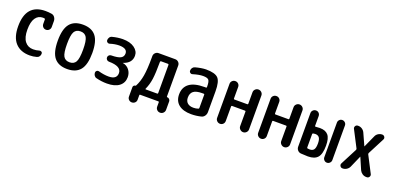

<svg xmlns="http://www.w3.org/2000/svg" viewBox="-0 -1306 4501 2197"><g transform="rotate(20 2250.0 -207.0)"><path d="M294.9 9.8Q181.6 9.8 119.6 -58.1Q57.6 -126 57.6 -259.8Q57.6 -529.3 292 -530.3Q331.1 -530.3 367.2 -524.4Q392.6 -520.5 407.2 -499.5Q421.9 -478.5 421.9 -453.1V-382.8Q421.9 -360.4 406.7 -345.2Q391.6 -330.1 369.6 -330.1Q347.7 -330.1 333 -345.7Q318.4 -361.3 318.4 -382.8V-436.5Q318.4 -444.3 308.6 -447.3Q302.7 -448.2 290 -448.2Q234.4 -448.2 202.1 -400.9Q169.9 -353.5 169.9 -259.8Q169.9 -164.1 207 -116.7Q244.1 -69.3 307.6 -69.3Q346.7 -69.3 379.9 -80.1Q393.6 -85 405.8 -77.6Q418 -70.3 418 -55.7Q418 -37.1 407.7 -22Q397.5 -6.8 378.9 -2Q336.9 9.8 294.9 9.8Z M825.2 -408.7Q802.7 -448.2 750 -448.2Q697.3 -448.2 674.8 -408.7Q652.3 -369.1 652.3 -260.3Q652.3 -151.4 674.8 -111.8Q697.3 -72.3 750 -72.3Q802.7 -72.3 825.2 -111.8Q847.7 -151.4 847.7 -260.3Q847.7 -369.1 825.2 -408.7ZM908.2 -54.2Q856.4 9.8 750 9.8Q643.6 9.8 591.8 -54.2Q540 -118.2 540 -260.3Q540 -402.3 591.8 -466.3Q643.6 -530.3 750 -530.3Q856.4 -530.3 908.2 -466.3Q960 -402.3 960 -260.3Q960 -118.2 908.2 -54.2Z M1225.6 -72.3Q1324.2 -72.3 1325.2 -148.4Q1325.2 -232.4 1172.9 -233.4Q1157.2 -233.4 1146 -244.6Q1134.8 -255.9 1134.8 -272Q1134.8 -288.1 1146 -298.8Q1157.2 -309.6 1172.9 -309.6Q1252.9 -310.5 1286.1 -328.6Q1319.3 -346.7 1319.3 -385.7Q1319.3 -447.3 1221.7 -448.2Q1168.9 -448.2 1108.4 -428.7Q1093.8 -424.8 1081.5 -434.1Q1069.3 -443.4 1069.3 -458Q1069.3 -476.6 1080.1 -492.7Q1090.8 -508.8 1109.4 -512.7Q1172.9 -529.3 1234.4 -530.3Q1325.2 -530.3 1377.4 -492.2Q1429.7 -454.1 1429.7 -398.4Q1429.7 -308.6 1328.1 -275.4Q1326.2 -275.4 1326.2 -274.4Q1326.2 -273.4 1328.1 -273.4Q1376 -265.6 1405.8 -228Q1435.5 -190.4 1435.5 -139.6Q1435.5 -70.3 1383.3 -30.3Q1331.1 9.8 1234.4 9.8Q1168.9 9.8 1103.5 -6.8Q1085.9 -10.7 1075.2 -26.9Q1064.5 -43 1064.5 -61.5Q1064.5 -76.2 1076.2 -85.4Q1087.9 -94.7 1102.5 -90.8Q1168 -72.3 1225.6 -72.3Z M1672.9 -86.9Q1668.9 -79.1 1677.7 -79.1H1816.4Q1825.2 -79.1 1825.2 -87.9V-431.6Q1825.2 -440.4 1816.4 -441.4H1731.4Q1722.7 -441.4 1721.7 -430.7Q1721.7 -292 1711.4 -220.2Q1701.2 -148.4 1672.9 -86.9ZM1524.4 63.5V-51.8Q1524.4 -62.5 1532.7 -70.8Q1541 -79.1 1551.8 -79.1Q1555.7 -79.1 1557.6 -83Q1589.8 -143.6 1603.5 -223.6Q1617.2 -303.7 1617.2 -448.2V-462.9Q1617.2 -486.3 1633.8 -502.9Q1650.4 -519.5 1672.9 -519.5H1876Q1899.4 -519.5 1916 -502.9Q1932.6 -486.3 1932.6 -462.9V-85Q1932.6 -79.1 1939.5 -79.1Q1954.1 -79.1 1964.8 -67.9Q1975.6 -56.6 1975.6 -42V60.5Q1975.6 83 1960 99.1Q1944.3 115.2 1921.4 115.2Q1898.4 115.2 1882.8 99.6Q1867.2 84 1867.2 60.5V7.8Q1867.2 0 1859.4 0H1637.7Q1629.9 0 1629.9 7.8V63.5Q1629.9 85.9 1614.3 100.6Q1598.6 115.2 1576.7 115.2Q1554.7 115.2 1539.6 100.1Q1524.4 85 1524.4 63.5Z M2297.9 -259.8Q2225.6 -259.8 2193.4 -234.4Q2161.1 -209 2161.1 -157.2Q2161.1 -114.3 2187 -91.3Q2212.9 -68.4 2259.8 -68.4Q2291 -68.4 2318.4 -78.1Q2326.2 -81.1 2326.2 -89.8V-251Q2326.2 -259.8 2318.4 -259.8ZM2259.8 9.8Q2162.1 9.8 2108.4 -33.7Q2054.7 -77.1 2054.7 -157.2Q2054.7 -243.2 2115.2 -289.1Q2175.8 -335 2297.9 -335H2318.4Q2326.2 -335 2326.2 -343.8V-351.6Q2326.2 -410.2 2310.5 -429.2Q2294.9 -448.2 2242.2 -448.2Q2193.4 -448.2 2120.1 -425.8Q2105.5 -420.9 2092.8 -430.2Q2080.1 -439.5 2080.1 -455.1Q2080.1 -474.6 2090.8 -489.7Q2101.6 -504.9 2121.1 -509.8Q2193.4 -529.3 2248 -530.3Q2358.4 -530.3 2396.5 -490.2Q2434.6 -450.2 2434.6 -332V-79.1Q2434.6 -52.7 2419.9 -31.7Q2405.3 -10.7 2380.9 -4.9Q2321.3 9.8 2259.8 9.8Z M2555.7 -52.7V-466.8Q2555.7 -489.3 2571.3 -504.4Q2586.9 -519.5 2608.9 -519.5Q2630.9 -519.5 2646 -504.4Q2661.1 -489.3 2661.1 -466.8V-326.2Q2661.1 -317.4 2669.9 -317.4H2827.1Q2835.9 -317.4 2835.9 -326.2V-465.8Q2835.9 -488.3 2852.1 -503.9Q2868.2 -519.5 2890.1 -519.5Q2912.1 -519.5 2928.2 -503.9Q2944.3 -488.3 2944.3 -465.8V-53.7Q2944.3 -31.2 2928.2 -15.6Q2912.1 0 2890.1 0Q2868.2 0 2852.1 -16.1Q2835.9 -32.2 2835.9 -53.7V-231.4Q2835.9 -239.3 2827.1 -239.3H2669.9Q2661.1 -239.3 2661.1 -231.4V-52.7Q2661.1 -30.3 2646 -15.1Q2630.9 0 2608.9 0Q2586.9 0 2571.3 -15.6Q2555.7 -31.2 2555.7 -52.7Z M3055.7 -52.7V-466.8Q3055.7 -489.3 3071.3 -504.4Q3086.9 -519.5 3108.9 -519.5Q3130.9 -519.5 3146 -504.4Q3161.1 -489.3 3161.1 -466.8V-326.2Q3161.1 -317.4 3169.9 -317.4H3327.1Q3335.9 -317.4 3335.9 -326.2V-465.8Q3335.9 -488.3 3352.1 -503.9Q3368.2 -519.5 3390.1 -519.5Q3412.1 -519.5 3428.2 -503.9Q3444.3 -488.3 3444.3 -465.8V-53.7Q3444.3 -31.2 3428.2 -15.6Q3412.1 0 3390.1 0Q3368.2 0 3352.1 -16.1Q3335.9 -32.2 3335.9 -53.7V-231.4Q3335.9 -239.3 3327.1 -239.3H3169.9Q3161.1 -239.3 3161.1 -231.4V-52.7Q3161.1 -30.3 3146 -15.1Q3130.9 0 3108.9 0Q3086.9 0 3071.3 -15.6Q3055.7 -31.2 3055.7 -52.7Z M3862.3 -48.8V-470.7Q3862.3 -490.2 3876.5 -504.9Q3890.6 -519.5 3910.6 -519.5Q3930.7 -519.5 3945.3 -505.4Q3960 -491.2 3960 -470.7V-48.8Q3960 -29.3 3945.3 -14.6Q3930.7 0 3910.6 0Q3890.6 0 3876.5 -14.6Q3862.3 -29.3 3862.3 -48.8ZM3674.8 -75.2Q3709 -75.2 3724.6 -96.7Q3740.2 -118.2 3740.2 -171.9Q3740.2 -220.7 3724.1 -242.2Q3708 -263.7 3674.8 -263.7Q3661.1 -263.7 3649.4 -260.7Q3641.6 -258.8 3640.6 -251V-87.9Q3640.6 -79.1 3648.9 -77.1Q3657.2 -75.2 3674.8 -75.2ZM3701.2 -345.7Q3770.5 -345.7 3803.2 -307.1Q3835.9 -268.6 3835.9 -179.7Q3835.9 -77.1 3799.3 -35.2Q3762.7 6.8 3681.6 6.8Q3652.3 6.8 3596.7 2.9Q3572.3 1 3556.2 -17.1Q3540 -35.2 3540 -59.6V-468.8Q3540 -490.2 3555.2 -504.9Q3570.3 -519.5 3591.3 -519.5Q3612.3 -519.5 3626.5 -504.9Q3640.6 -490.2 3640.6 -468.8V-349.6Q3640.6 -340.8 3650.4 -342.8Q3673.8 -345.7 3701.2 -345.7Z M4070.3 -49.8 4174.8 -252Q4177.7 -259.8 4174.8 -267.6L4070.3 -469.7Q4061.5 -486.3 4071.3 -502.9Q4081.1 -519.5 4100.6 -519.5H4105.5Q4130.9 -519.5 4152.3 -505.4Q4173.8 -491.2 4184.6 -467.8L4250 -323.2Q4250 -322.3 4251 -322.3Q4252 -322.3 4252 -323.2L4317.4 -467.8Q4327.1 -491.2 4349.1 -505.4Q4371.1 -519.5 4397.5 -519.5Q4416 -519.5 4426.8 -503.4Q4437.5 -487.3 4427.7 -469.7L4323.2 -267.6Q4320.3 -259.8 4323.2 -252L4427.7 -49.8Q4436.5 -33.2 4426.3 -16.6Q4416 0 4397.5 0H4389.6Q4363.3 0 4341.8 -14.6Q4320.3 -29.3 4309.6 -51.8L4248 -194.3Q4248 -195.3 4247.1 -195.3Q4246.1 -195.3 4246.1 -194.3L4183.6 -51.8Q4172.9 -28.3 4150.9 -14.2Q4128.9 0 4104.5 0H4100.6Q4081.1 0 4071.3 -16.6Q4061.5 -33.2 4070.3 -49.8Z"/></g></svg>

Font: Rounded Mgen+ 1mn medium
Style: Regular
Weight: 500
Designer: [Source Han Sans]
Ryoko NISHIZUKA  (kana & ideographs); Paul D. Hunt (Latin, Greek & Cyrillic); Wenlong ZHANG  (bopomofo
Version: Version 1.059.20150602